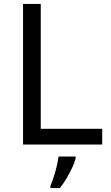

<svg xmlns="http://www.w3.org/2000/svg" viewBox="-20 -734 564 975"><path d="M97 0V-714H187V-80H499V0ZM364 70Q360 88 347.5 115.5Q335 143 318.5 171Q302 199 284 221H236V209Q244 192 252.5 165.5Q261 139 268 110.5Q275 82 277 61H364Z"/></svg>

Font: Noto Sans Tifinagh Tawellemmet
Style: Regular
Weight: 400
Designer: JamraPatel
Foundry: JamraPatel LLC
Version: Version 2.006; ttfautohint (v1.8.4.7-5d5b)